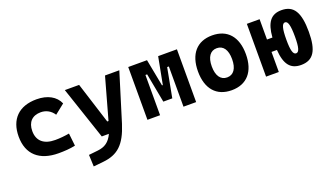

<svg xmlns="http://www.w3.org/2000/svg" viewBox="-68 -1031 3065 1769"><g transform="rotate(-20 1465.0 -146.0)"><path d="M353.5 9.8C406.7 9.8 464.4 6.8 517.1 -4.9L503.4 -128.4C459 -120.6 412.1 -115.7 365.2 -115.7C255.4 -115.7 193.4 -167.5 193.4 -264.6C193.4 -352.5 242.2 -401.9 325.2 -401.9C377.9 -401.9 423.3 -376.5 452.1 -331.5L547.9 -407.7C515.6 -483.9 436 -527.3 329.1 -527.3C155.3 -527.3 58.1 -428.7 58.1 -259.8C58.1 -85.9 165 9.8 353.5 9.8Z M614.3 234.4 710.4 224.6C855.5 210 934.1 140.6 993.2 -45.9L1138.7 -517.6H998.5L885.3 -112.3H873L744.6 -517.6H604.5L778.3 0H848.1C815.4 70.8 770.5 102.1 698.7 109.9L609.4 119.6Z M1226.1 0H1350.1V-394.5H1366.7L1420.9 -107.4H1508.8L1563 -394.5H1579.6V0H1703.6V-517.6H1519.5L1468.8 -252.4H1460.9L1410.2 -517.6H1226.1Z M2050.8 9.8C2199.7 9.8 2285.6 -87.9 2285.6 -258.8C2285.6 -429.7 2199.7 -527.3 2050.8 -527.3C1901.9 -527.3 1815.9 -429.7 1815.9 -258.8C1815.9 -87.9 1901.9 9.8 2050.8 9.8ZM2050.8 -115.7C1987.8 -115.7 1951.2 -167.5 1951.2 -258.8C1951.2 -350.6 1987.8 -401.9 2050.8 -401.9C2114.3 -401.9 2150.4 -350.6 2150.4 -258.8C2150.4 -167.5 2114.3 -115.7 2050.8 -115.7Z M2730.5 9.8C2850.1 9.8 2900.9 -68.8 2900.9 -253.9C2900.9 -445.8 2850.1 -527.3 2730.5 -527.3C2628.4 -527.3 2578.1 -464.4 2567.4 -318.4H2514.2V-517.6H2389.2V0H2514.2V-196.8H2567.4C2577.1 -52.7 2627.4 9.8 2730.5 9.8ZM2723.6 -106.9C2694.3 -106.9 2681.2 -150.4 2681.2 -253.9C2681.2 -364.3 2694.3 -410.6 2723.6 -410.6C2752.9 -410.6 2765.6 -364.3 2765.6 -253.9C2765.6 -150.4 2752.9 -106.9 2723.6 -106.9Z"/></g></svg>

Font: Cascadia Code
Style: Bold
Weight: 700
Monospace: yes
Designer: Aaron Bell
Foundry: Saja Typeworks
Version: Version 2404.023